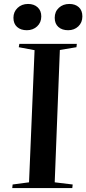

<svg xmlns="http://www.w3.org/2000/svg" viewBox="-20 -952 437 972"><path d="M155 -698 75 -713 78 -730H369L367 -713L283 -699L257 -29L348 -18L346 0H42L44 -18L127 -29ZM257 -862Q257 -893 278 -912.5Q299 -932 331 -932Q361 -932 379 -915.5Q397 -899 397 -869Q397 -838 376.5 -818.5Q356 -799 325 -799Q294 -799 275.5 -815.5Q257 -832 257 -862ZM48 -862Q48 -892 69 -912Q90 -932 122 -932Q152 -932 170.5 -915Q189 -898 189 -869Q189 -838 168 -818.5Q147 -799 116 -799Q85 -799 66.5 -815.5Q48 -832 48 -862Z"/></svg>

Font: Literata 72pt SemiBold
Style: Italic
Weight: 600
Italic angle: -2°
Designer: Latin by Veronika Burian and Jose Scaglione. Greek by Irene Vlachou. Cyrillic by Vera Evstafieva
Foundry: TypeTogether
Version: Version 3.002